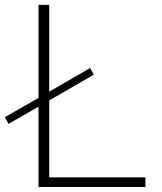

<svg xmlns="http://www.w3.org/2000/svg" viewBox="-66 -752 651 772"><path d="M-31.7 -253.9 -46.4 -280.8 88.9 -358.4V-732.4H131.8V-383.3L296.4 -478.5L311 -451.7L131.8 -348.1V-39.1H518.6V0H88.9V-323.2Z"/></svg>

Font: Kumbh Sans ExtraLight
Style: Regular
Weight: 250
Version: Version 1.005